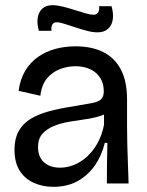

<svg xmlns="http://www.w3.org/2000/svg" viewBox="-20 -709 567 742"><path d="M186 13Q145 13 110.5 -2.5Q76 -18 56 -49.5Q36 -81 36 -131Q36 -172 51.5 -201Q67 -230 96.5 -248.5Q126 -267 168 -278.5Q210 -290 263 -298Q311 -306 336.5 -311Q362 -316 371.5 -326Q381 -336 381 -356Q381 -400 351.5 -426.5Q322 -453 270 -453Q241 -453 212 -442Q183 -431 162 -406.5Q141 -382 136 -339L52 -358Q58 -403 77.5 -435.5Q97 -468 127 -489Q157 -510 194 -520Q231 -530 272 -530Q334 -530 378.5 -508Q423 -486 447 -440.5Q471 -395 471 -325V-220Q471 -185 472 -147.5Q473 -110 474.5 -72.5Q476 -35 477 0H393Q393 -39 393.5 -77.5Q394 -116 395 -157H385Q374 -110 348 -71.5Q322 -33 281.5 -10Q241 13 186 13ZM212 -61Q239 -61 265.5 -71.5Q292 -82 315.5 -103Q339 -124 356.5 -155Q374 -186 382 -227V-283L409 -286Q395 -270 369.5 -261.5Q344 -253 312 -248.5Q280 -244 247.5 -238.5Q215 -233 188 -222Q161 -211 144 -192Q127 -173 127 -140Q127 -103 150 -82Q173 -61 212 -61ZM357 -584Q338 -584 315.5 -590Q293 -596 270.5 -603.5Q248 -611 229 -617Q210 -623 199 -623Q188 -623 182.5 -614.5Q177 -606 179 -590H130Q122 -620 126 -642Q130 -664 144.5 -676.5Q159 -689 183 -689Q200 -689 222.5 -683.5Q245 -678 268 -670.5Q291 -663 311 -657.5Q331 -652 341 -652Q354 -652 359.5 -661.5Q365 -671 363 -685H411Q419 -658 416 -635Q413 -612 398 -598Q383 -584 357 -584Z"/></svg>

Font: Bricolage Grotesque 60pt
Style: Regular
Weight: 400
Version: Version 1.001;gftools[0.9.33.dev8+g029e19f]